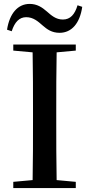

<svg xmlns="http://www.w3.org/2000/svg" viewBox="-20 -963 457 983"><path d="M16 -811 40 -803C55 -850 79 -875 114 -875C151 -875 175 -853 199 -832C221 -813 245 -795 285 -795C347 -795 389 -844 401 -928L377 -936C363 -889 340 -863 302 -863C266 -863 243 -884 219 -905C196 -925 170 -943 132 -943C71 -943 29 -894 16 -811ZM48 -704 147 -695C149 -595 149 -495 149 -393V-342C149 -241 149 -140 147 -41L48 -32V0H368V-32L270 -41C268 -141 268 -242 268 -343V-393C268 -494 268 -596 270 -695L368 -704V-735H48Z"/></svg>

Font: Noto Serif CJK KR SemiBold
Style: Regular
Weight: 600
Designer: Ryoko NISHIZUKA 西塚涼子 (kana & ideographs); Frank Grießhammer (Latin, Greek & Cyrillic); Wenlong ZHANG 张文龙 (bopomofo); San
Foundry: Adobe
Version: Version 2.001;hotconv 1.1.0;makeotfexe 2.6.0